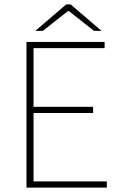

<svg xmlns="http://www.w3.org/2000/svg" viewBox="-20 -850 550 870"><path d="M100 0V-660H454V-632H132V-366H402V-338H132V-28H464V0ZM140 -710 280 -830H300L440 -710H406L292 -800H288L174 -710Z"/></svg>

Font: SourceSans3VF
Style: Regular
Weight: 200
Designer: Paul D. Hunt
Foundry: Adobe
Version: Version 3.052;hotconv 1.1.0;makeotfexe 2.6.0